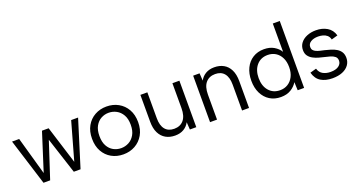

<svg xmlns="http://www.w3.org/2000/svg" viewBox="-44 -1327 3614 1941"><g transform="rotate(-20 1763.5 -356.5)"><path d="M178.3 0 21.8 -500H98.5L213.7 -91.7L343.9 -500H415.4L542.9 -92.5L657.8 -500H732.3L576.8 0H504.3L377.5 -390.1L249.8 0Z M1037.8 7Q966.8 7 911.2 -24.4Q855.5 -55.7 823.4 -113.2Q791.3 -170.7 791.3 -250Q791.3 -329.3 823.8 -386.8Q856.3 -444.3 912.3 -475.6Q968.3 -507 1037.8 -507Q1109 -507 1165.2 -475.6Q1221.5 -444.3 1254.3 -386.8Q1287.2 -329.3 1287.2 -250Q1287.2 -170.7 1254 -113.2Q1220.7 -55.7 1164.5 -24.4Q1108.3 7 1037.8 7ZM1037.8 -60Q1081.1 -60 1119.7 -80.3Q1158.4 -100.6 1183.1 -143Q1207.7 -185.4 1207.7 -250Q1207.7 -314.6 1183.5 -356.6Q1159.2 -398.7 1120.5 -419.3Q1081.8 -440 1037.8 -440Q994 -440 956 -419.3Q918.1 -398.7 894.6 -356.6Q871 -314.6 871 -250Q871 -185.4 894.2 -143.4Q917.4 -101.3 955.3 -80.7Q993.2 -60 1037.8 -60Z M1822 -500V0H1752.9L1747.7 -80Q1726.5 -39.4 1687.6 -16.2Q1648.7 7 1594.1 7Q1537.1 7 1493.9 -17.4Q1450.8 -41.7 1426.7 -90.3Q1402.5 -138.8 1402.5 -212V-500H1477.5V-220.7Q1477.5 -142.6 1511.2 -101.6Q1544.9 -60.5 1608.5 -60.5Q1673.1 -60.5 1710 -103.7Q1747 -146.9 1747 -232.1V-500Z M1970.1 0V-500H2039.1L2044.3 -420Q2065.5 -460.6 2104.8 -483.8Q2144.1 -507 2198 -507Q2254.9 -507 2298.1 -483Q2341.2 -459 2365.3 -410.2Q2389.5 -361.5 2389.5 -288V0H2314.5V-279.3Q2314.5 -357.4 2280.8 -398.4Q2247.1 -439.5 2183.5 -439.5Q2118.9 -439.5 2082 -396.4Q2045.1 -353.3 2045.1 -267.9V0Z M2732.1 7Q2664.3 7 2613.3 -24.9Q2562.3 -56.7 2533.7 -114.7Q2505 -172.7 2505 -250Q2505 -327.3 2533.3 -385.1Q2561.5 -443 2612.9 -475Q2664.3 -507 2732.1 -507Q2794.9 -507 2839.1 -480.9Q2883.2 -454.9 2907 -415.5V-720H2982V0H2912.9L2909.2 -88.5Q2885.5 -47.9 2840.9 -20.4Q2796.4 7 2732.1 7ZM2748.5 -60.8Q2795.1 -60.8 2832 -83.7Q2868.9 -106.6 2890.4 -148.9Q2912 -191.2 2912 -250Q2912 -308.8 2890.8 -351.1Q2869.7 -393.4 2832.9 -416.3Q2796.1 -439.2 2748.5 -439.2Q2673.9 -439.2 2628.8 -387.2Q2583.8 -335.1 2583.8 -250Q2583.8 -164.1 2628.8 -112.5Q2673.9 -60.8 2748.5 -60.8Z M3287 7Q3213.3 7 3163.1 -23.4Q3113 -53.8 3094.5 -122.8L3161.6 -141.7Q3174.8 -97.1 3210 -78.6Q3245.1 -60 3290.3 -60Q3347.1 -60 3377.6 -82.3Q3408 -104.6 3408 -138.9Q3408 -167.5 3389.5 -183.2Q3370.9 -198.8 3341.8 -207.7Q3312.6 -216.6 3280.8 -223.1Q3255.3 -228.8 3224.6 -237.3Q3193.8 -245.8 3165.6 -260.8Q3137.3 -275.8 3119.3 -300.1Q3101.3 -324.3 3101.3 -362.6Q3101.3 -406.3 3126.2 -438.7Q3151 -471 3194.3 -489Q3237.5 -507 3292 -507Q3359.7 -507 3410.9 -476.6Q3462 -446.3 3479.7 -383.8L3412.2 -364.6Q3405.2 -394.4 3385.9 -410.8Q3366.6 -427.2 3341.3 -433.6Q3316 -440 3291.5 -440Q3243.6 -440 3212.3 -420.7Q3181 -401.4 3181 -365.8Q3181 -346 3191.7 -332.8Q3202.3 -319.7 3220.7 -311.5Q3239.1 -303.4 3261.5 -298Q3284 -292.6 3307.5 -287.6Q3339 -280.2 3371 -270.2Q3403 -260.2 3429.2 -244.3Q3455.5 -228.4 3471.6 -203.2Q3487.7 -177.9 3487.7 -139.4Q3487.7 -96.7 3463.5 -63.3Q3439.2 -30 3394.5 -11.5Q3349.8 7 3287 7Z"/></g></svg>

Font: Envelope Sans Variable
Style: Regular
Weight: 500
Designer: Andreas Rasmussen / Norman Anderson
Foundry: mail.de GmbH
Version: Version 1.150